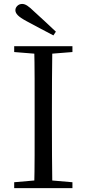

<svg xmlns="http://www.w3.org/2000/svg" viewBox="-20 -965 445 985"><path d="M266.7 -802.5 253.9 -783.4Q218.8 -801.8 184.2 -820.1Q149.6 -838.4 115.3 -856.9Q83.9 -873.9 71.4 -886.7Q58.9 -899.5 58.9 -912.4Q58.9 -925.2 69 -935Q79.1 -944.8 93.8 -944.8Q106 -944.8 119.7 -936Q133.4 -927.2 156 -905.1Q182.6 -881.7 210.3 -855.3Q238.1 -828.9 266.7 -802.5ZM52.8 0V-30.1L190.9 -42.1H212.5L351.6 -30.1V0ZM155.3 0Q157.5 -83.6 157.6 -167.7Q157.7 -251.7 157.7 -336.8V-391.1Q157.7 -476.1 157.6 -560.4Q157.5 -644.8 155.3 -728H248.5Q247.3 -645.2 246.8 -560.7Q246.3 -476.1 246.3 -391.1V-337Q246.3 -252.2 246.8 -168.1Q247.3 -84.1 248.5 0ZM52.8 -698V-728H351.6V-698L212.5 -686.9H190.9Z"/></svg>

Font: Noto Serif KR ExtraLight
Style: Regular
Weight: 200
Designer: Ryoko NISHIZUKA 西塚涼子 (kana & ideographs); Frank Grießhammer (Latin, Greek & Cyrillic); Wenlong ZHANG 张文龙 (bopomofo); San
Foundry: Adobe
Version: Version 2.002-H1;hotconv 1.1.0;makeotfexe 2.6.0